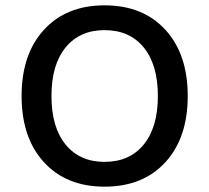

<svg xmlns="http://www.w3.org/2000/svg" viewBox="-20 -690 785 720"><path d="M372 -670Q516 -670 600 -578.5Q684 -487 684 -330Q684 -173 600 -81.5Q516 10 372 10Q229 10 145 -81.5Q61 -173 61 -330Q61 -487 145 -578.5Q229 -670 372 -670ZM372 -577Q279 -577 226 -512Q173 -447 173 -330Q173 -213 226 -148Q279 -83 372 -83Q466 -83 519 -148Q572 -213 572 -330Q572 -447 519 -512Q466 -577 372 -577Z"/></svg>

Font: Elaine Sans Medium
Style: Regular
Weight: 500
Designer: Wei Huang
Foundry: Wei Huang
Version: Version 2.001;December 24, 2019;FontCreator 12.0.0.2547 64-b